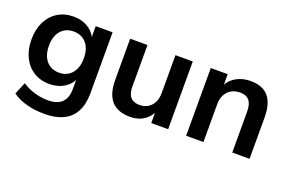

<svg xmlns="http://www.w3.org/2000/svg" viewBox="-90 -806 1948 1303"><g transform="rotate(20 884.0 -154.5)"><path d="M293 190Q225 190 165.5 174.5Q106 159 61 127L97 40Q125 58 156 70.5Q187 83 219 89Q251 95 283 95Q350 95 383.5 62.5Q417 30 417 -34V-124H426Q411 -73 363.5 -42.5Q316 -12 256 -12Q190 -12 141 -42.5Q92 -73 65 -128Q38 -183 38 -256Q38 -329 65 -383.5Q92 -438 141 -468.5Q190 -499 256 -499Q318 -499 364.5 -468.5Q411 -438 425 -388H417V-489H539V-49Q539 30 511 83.5Q483 137 428 163.5Q373 190 293 190ZM290 -107Q348 -107 382 -147Q416 -187 416 -256Q416 -325 382 -364.5Q348 -404 290 -404Q232 -404 198 -364.5Q164 -325 164 -256Q164 -187 198 -147Q232 -107 290 -107Z M846 10Q785 10 745 -12.5Q705 -35 685.5 -80Q666 -125 666 -192V-489H791V-190Q791 -156 800.5 -133Q810 -110 829.5 -99Q849 -88 879 -88Q913 -88 938.5 -103.5Q964 -119 978.5 -147.5Q993 -176 993 -214V-489H1118V0H996V-102H1010Q989 -48 946.5 -19Q904 10 846 10Z M1248 0V-489H1370V-391H1359Q1381 -444 1427.5 -471.5Q1474 -499 1533 -499Q1592 -499 1630 -477Q1668 -455 1687 -410.5Q1706 -366 1706 -298V0H1581V-292Q1581 -330 1571.5 -354Q1562 -378 1542.5 -389.5Q1523 -401 1493 -401Q1457 -401 1430 -385.5Q1403 -370 1388 -341.5Q1373 -313 1373 -275V0Z"/></g></svg>

Font: Nunito Sans 12pt ExtraLight
Style: Bold
Weight: 700
Version: Version 3.101;gftools[0.9.27]